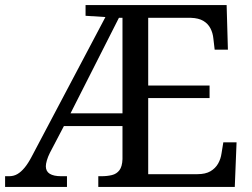

<svg xmlns="http://www.w3.org/2000/svg" viewBox="-20 -734 991 754"><path d="M0 0V-42H16Q34 -42 48.5 -50.5Q63 -59 77 -76Q91 -93 105 -120L394 -667L316 -672V-714H870L875 -539H823L818 -582Q816 -604 806.5 -622.5Q797 -641 778.5 -652Q760 -663 730 -664H562V-398H803V-349H562V-50H755Q787 -50 806.5 -61.5Q826 -73 836.5 -91.5Q847 -110 850 -132L857 -175H909L902 0H366V-42H379Q401 -42 419.5 -46.5Q438 -51 449 -65.5Q460 -80 461 -109V-239H231L176 -134Q168 -118 164 -104Q160 -90 160 -81Q160 -61 175.5 -51.5Q191 -42 220 -42H243V0ZM257 -289H461V-664H447Z"/></svg>

Font: Noto Serif Armenian
Style: Regular
Weight: 400
Designer: Monotype Design Team
Foundry: Monotype Imaging Inc.
Version: Version 2.007